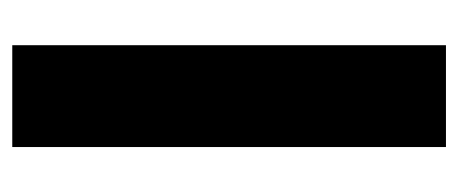

<svg xmlns="http://www.w3.org/2000/svg" viewBox="-237 -510 747 313"><g transform="rotate(90 136.5 -353.5)"><path d="M219.7 0H53.7V-707H219.7Z"/></g></svg>

Font: Pretendard ExtraBold
Style: Regular
Weight: 800
Designer: Base glyphs from Inter by Rasmus Andersson; Hangeul glyphs from Noto Sans CJK(Source Han Sans) by Jang Soo-young and Kan
Foundry: Kil Hyung-jin
Version: Version 1.309